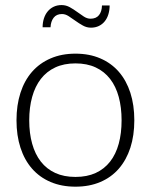

<svg xmlns="http://www.w3.org/2000/svg" viewBox="-20 -712 581 739"><path d="M270.5 -505.5Q324 -505.5 366.2 -487.2Q408.5 -469 437.5 -435.5Q466.5 -402 481.8 -354.8Q497 -307.5 497 -249Q497 -190.5 481.8 -143.5Q466.5 -96.5 437.5 -63Q408.5 -29.5 366.2 -11.5Q324 6.5 270.5 6.5Q217 6.5 174.8 -11.5Q132.5 -29.5 103.2 -63Q74 -96.5 58.8 -143.5Q43.5 -190.5 43.5 -249Q43.5 -307.5 58.8 -354.8Q74 -402 103.2 -435.5Q132.5 -469 174.8 -487.2Q217 -505.5 270.5 -505.5ZM270.5 -31Q315 -31 348.2 -46.2Q381.5 -61.5 403.8 -90Q426 -118.5 437 -158.8Q448 -199 448 -249Q448 -298.5 437 -339Q426 -379.5 403.8 -408.2Q381.5 -437 348.2 -452.5Q315 -468 270.5 -468Q226 -468 192.8 -452.5Q159.5 -437 137.2 -408.2Q115 -379.5 103.8 -339Q92.5 -298.5 92.5 -249Q92.5 -199 103.8 -158.8Q115 -118.5 137.2 -90Q159.5 -61.5 192.8 -46.2Q226 -31 270.5 -31ZM328.5 -640Q350 -640 361 -653.8Q372 -667.5 372.5 -691H402Q402 -673 397.2 -657.2Q392.5 -641.5 383.2 -630Q374 -618.5 360.5 -612Q347 -605.5 330 -605.5Q313.5 -605.5 298.8 -613.8Q284 -622 270.5 -631.8Q257 -641.5 244.2 -649.8Q231.5 -658 218.5 -658Q197.5 -658 186.5 -643.8Q175.5 -629.5 174.5 -607H144Q144 -625 149 -640.8Q154 -656.5 163.5 -668Q173 -679.5 186.5 -686Q200 -692.5 217 -692.5Q234 -692.5 248.8 -684.2Q263.5 -676 276.8 -666.2Q290 -656.5 302.8 -648.2Q315.5 -640 328.5 -640Z"/></svg>

Font: Lato Light
Style: Regular
Weight: 300
Designer: Lukasz Dziedzic
Foundry: Lukasz Dziedzic
Version: Version 1.104; Western+Polish opensource